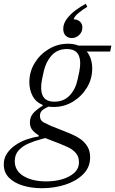

<svg xmlns="http://www.w3.org/2000/svg" viewBox="-58 -781 608 1014"><path d="M163 213Q110 213 64 199.5Q18 186 -10 158Q-38 130 -38 87Q-38 54 -20.5 28.5Q-3 3 24.5 -15.5Q52 -34 84 -45Q116 -56 146 -60V-67Q128 -77 114 -93Q100 -109 100 -134Q100 -167 122.5 -188.5Q145 -210 167 -222V-227Q131 -242 114 -274.5Q97 -307 97 -347Q97 -402 125 -448Q153 -494 199.5 -522Q246 -550 301 -550Q318 -550 331.5 -547.5Q345 -545 357 -540H530L524 -509H400Q415 -491 422 -468Q429 -445 429 -419Q429 -364 401 -318Q373 -272 327 -244Q281 -216 225 -216Q218 -216 211.5 -216.5Q205 -217 199 -218Q186 -213 169.5 -202Q153 -191 153 -169Q153 -145 172 -135Q191 -125 209 -117L282 -88Q299 -81 322 -71.5Q345 -62 367 -46.5Q389 -31 403.5 -7.5Q418 16 418 50Q418 103 381 139.5Q344 176 286 194.5Q228 213 163 213ZM229 -244Q280 -244 311 -278Q342 -312 352 -362L361 -404Q372 -458 357 -490Q342 -522 295 -522Q245 -522 214.5 -488Q184 -454 173 -404L164 -362Q153 -308 167.5 -276Q182 -244 229 -244ZM186 177Q232 177 271 165.5Q310 154 334.5 131.5Q359 109 359 76Q359 45 341.5 26Q324 7 300 -4Q276 -15 258 -22L181 -52L156 -45Q125 -37 93.5 -23.5Q62 -10 41 12.5Q20 35 20 70Q20 121 66.5 149Q113 177 186 177ZM321 -580Q302 -580 289 -592.5Q276 -605 276 -629Q276 -656 295 -681.5Q314 -707 342 -727.5Q370 -748 395 -761L403 -745Q382 -733 358.5 -714Q335 -695 331 -679Q350 -679 363.5 -667.5Q377 -656 377 -636Q377 -612 360 -596Q343 -580 321 -580Z"/></svg>

Font: Xanh Mono
Style: Italic
Weight: 400
Italic angle: -12°
Monospace: yes
Designer: Lam Bao, Duy Dao
Foundry: Yellow Type Foundry
Version: Version 3.101; ttfautohint (v1.8.3)